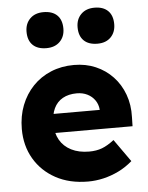

<svg xmlns="http://www.w3.org/2000/svg" viewBox="-56 -848 698 903"><g transform="rotate(-5 293.0 -396.0)"><path d="M34 -263Q34 -324 54 -375Q74 -426 110 -463.5Q146 -501 195.5 -521.5Q245 -542 304 -542Q360 -542 406.5 -522Q453 -502 487 -466Q521 -430 539 -381Q557 -332 555 -274L554 -231H131L108 -321H424L407 -302V-322Q405 -347 391.5 -366.5Q378 -386 356 -397Q334 -408 306 -408Q267 -408 239.5 -392.5Q212 -377 198 -347.5Q184 -318 184 -275Q184 -231 202.5 -198.5Q221 -166 256.5 -148Q292 -130 341 -130Q375 -130 401.5 -140Q428 -150 459 -174L534 -68Q503 -41 468 -24Q433 -7 396.5 1.5Q360 10 324 10Q236 10 171 -25.5Q106 -61 70 -122.5Q34 -184 34 -263ZM337 -717Q337 -755 360.5 -778.5Q384 -802 424 -802Q465 -802 487.5 -780Q510 -758 510 -717Q510 -679 487 -655.5Q464 -632 424 -632Q382 -632 359.5 -654Q337 -676 337 -717ZM96 -717Q96 -755 119.5 -778.5Q143 -802 183 -802Q225 -802 247.5 -780Q270 -758 270 -717Q270 -679 246.5 -655.5Q223 -632 183 -632Q141 -632 118.5 -654Q96 -676 96 -717Z"/></g></svg>

Font: Mach
Style: Bold
Weight: 700
Version: Version 1.002